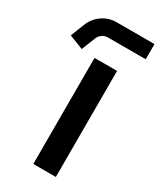

<svg xmlns="http://www.w3.org/2000/svg" viewBox="-289 -868 779 935"><g transform="rotate(30 101.0 -400.5)"><path d="M69.2 0H195.9V-596.3H69.2ZM24.3 -680.4Q30.9 -696.2 45.2 -705.9Q59.4 -715.6 76.3 -715.2H288.4V-800.6H76.3Q33 -801 -3 -776.5Q-38.9 -751.9 -55 -711.7L-85.8 -633.7L-6.4 -602.5Z"/></g></svg>

Font: Arad-VF Thin Dots1
Style: Regular
Weight: 100
Designer: Mohammad Darvishi
Version: Version 1.000;August 30, 2024;FontCreator 15.0.0.2992 64-bit